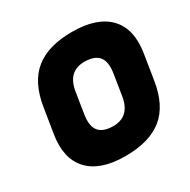

<svg xmlns="http://www.w3.org/2000/svg" viewBox="-153 -813 961 970"><g transform="rotate(-30 327.5 -327.5)"><path d="M310 12Q164 12 96.5 -60.5Q29 -133 51 -267L74 -410Q95 -543 172 -605Q249 -667 388 -667Q534 -667 602 -595Q670 -523 648 -389L625 -245Q604 -112 527 -50Q450 12 310 12ZM330 -150Q429 -149 446 -260L465 -380Q475 -443 451.5 -473.5Q428 -504 369 -505Q270 -506 253 -395L234 -275Q224 -212 247.5 -181.5Q271 -151 330 -150Z"/></g></svg>

Font: Sofia Sans ExtraBlack
Style: Italic
Weight: 1000
Italic angle: -9°
Designer: Botio Nikoltchev, Ani Petrova
Foundry: lettersoup
Version: Version 4.100; ttfautohint (v1.8.4.7-5d5b)